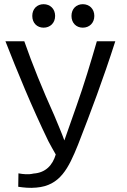

<svg xmlns="http://www.w3.org/2000/svg" viewBox="-20 -889 604 916"><path d="M67 2C67 -19 68 -41 68 -62C90 -58 115 -55 140 -61C198 -65 231 -101 246 -152C233 -173 223 -194 211 -215C131 -380 62 -549 6 -692H96C134 -583 183 -462 239 -338C251 -308 277 -249 287 -219L345 -384C381 -485 413 -592 442 -692H530C472 -511 414 -357 352 -198C307 -87 267 -3 153 6C122 9 93 6 67 2ZM243 -813C243 -779 219 -757 188 -757C157 -757 134 -779 134 -813C134 -847 157 -869 188 -869C219 -869 243 -847 243 -813ZM430 -813C430 -779 406 -757 375 -757C344 -757 321 -779 321 -813C321 -847 344 -869 375 -869C406 -869 430 -847 430 -813Z"/></svg>

Font: Repo Regular
Style: Regular
Weight: 400
Designer: Stefan Peev
Foundry: Context Ltd
Version: Version 1.502